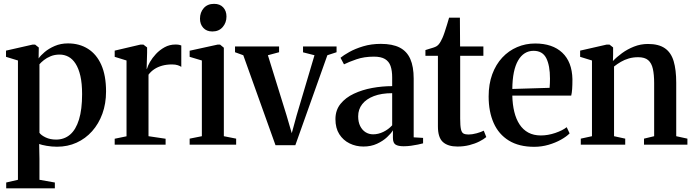

<svg xmlns="http://www.w3.org/2000/svg" viewBox="-20 -770 3691 1022"><path d="M13 232.5V201.5L75.5 187V-448L12 -467.5V-500.5L153 -532.5H167L186.5 -517L185.5 -459Q196 -474.5 217.8 -493Q239.5 -511.5 271.2 -525.2Q303 -539 342 -539Q402.5 -539 448.2 -510.2Q494 -481.5 519.2 -424.8Q544.5 -368 544.5 -283Q544.5 -218.5 525 -164.8Q505.5 -111 470.2 -71.5Q435 -32 387.5 -10.5Q340 11 283.5 11Q255 11 228.2 6.2Q201.5 1.5 188.5 -3.5L190 75.5V187L272 201.5V232.5ZM278.5 -27Q322 -27 353 -53.5Q384 -80 400.5 -133.8Q417 -187.5 417 -269Q417 -326 407.8 -366Q398.5 -406 382.2 -431.2Q366 -456.5 344.2 -468Q322.5 -479.5 297.5 -479.5Q271 -479.5 249.8 -470.8Q228.5 -462 213.5 -450Q198.5 -438 190 -428V-63Q199 -50 223 -38.5Q247 -27 278.5 -27Z M590.5 0V-31.5L653.5 -44.5V-448L590.5 -467.5V-500.5L727 -532.5H743.5L763 -517.5V-489.5L760.5 -402L763 -405.5Q766.5 -419.5 778.5 -440.5Q790.5 -461.5 810.2 -482.8Q830 -504 856.2 -518.5Q882.5 -533 914 -533Q925.5 -533 933 -531.5Q940.5 -530 945 -528V-414Q939 -418.5 926.5 -422.8Q914 -427 895.5 -427Q867 -427 843.5 -420.5Q820 -414 801.8 -402Q783.5 -390 770.5 -372.5V-45L861.5 -31.5V0Z M989.5 0V-32L1054.5 -45V-448L989.5 -467.5V-500L1138 -532.5H1151.5L1171.5 -516V-45L1237 -32V0ZM1110 -602.5Q1079.5 -602.5 1062 -621.8Q1044.5 -641 1044.5 -670.5Q1044.5 -704 1064.5 -726.8Q1084.5 -749.5 1119 -749.5H1120Q1150.5 -749.5 1168 -730.8Q1185.5 -712 1185.5 -682Q1185.5 -649 1165.2 -625.8Q1145 -602.5 1111 -602.5Z M1446.5 3 1275 -476 1231 -492V-522.5H1465.5V-492L1406 -476L1505 -157L1533 -61L1559 -156L1654 -476L1593 -491.5V-522.5H1771.5V-492L1722.5 -476L1552 3Z M1914.5 10Q1874.5 10 1840.5 -6.8Q1806.5 -23.5 1786 -55.8Q1765.5 -88 1765.5 -136Q1765.5 -183.5 1792.5 -217Q1819.5 -250.5 1863.8 -271.2Q1908 -292 1961.2 -301.8Q2014.5 -311.5 2067.5 -311.5V-358Q2067.5 -394 2059 -418.5Q2050.5 -443 2029.2 -455.8Q2008 -468.5 1970.5 -468.5Q1918.5 -468.5 1877.8 -454.5Q1837 -440.5 1811 -427.5L1792.5 -462.5Q1808 -475.5 1839 -493Q1870 -510.5 1913 -523.5Q1956 -536.5 2007 -536.5Q2069 -536.5 2107.5 -516.8Q2146 -497 2164 -456Q2182 -415 2182 -352V-39L2232 -36V-7Q2221.5 -4 2204.5 -0.5Q2187.5 3 2167.8 5.8Q2148 8.5 2128.5 8.5Q2100 8.5 2085.8 -0.2Q2071.5 -9 2071.5 -36V-76.5Q2062 -60 2040.2 -39.8Q2018.5 -19.5 1986.8 -4.8Q1955 10 1914.5 10ZM1966 -55Q1993.5 -55 2020.5 -68Q2047.5 -81 2067.5 -103V-274Q2010.5 -274 1970 -258.5Q1929.5 -243 1908 -215.5Q1886.5 -188 1886.5 -151Q1886.5 -120.5 1897.2 -99Q1908 -77.5 1926 -66.2Q1944 -55 1966 -55Z M2415 10Q2364.5 10 2337.8 -13.8Q2311 -37.5 2311 -97.5V-473H2244.5V-503.5Q2253 -506.5 2264.5 -509.8Q2276 -513 2286.5 -516.5Q2297 -520 2303 -523.5Q2310.5 -528 2316 -534.8Q2321.5 -541.5 2326.2 -550.2Q2331 -559 2335.5 -569Q2340.5 -580 2346.8 -599Q2353 -618 2359.5 -638.8Q2366 -659.5 2370.5 -676H2428L2429 -522.5H2553V-473H2429.5V-138.5Q2429.5 -100.5 2433.5 -82.5Q2437.5 -64.5 2447.2 -59.2Q2457 -54 2474 -54Q2493 -54 2517 -60.5Q2541 -67 2555 -74.5L2568.5 -40.5Q2554.5 -28.5 2531.2 -16.8Q2508 -5 2478.2 2.5Q2448.5 10 2415 10Z M2823.5 11.5Q2742.5 11.5 2688.5 -21.8Q2634.5 -55 2607.8 -115.2Q2581 -175.5 2581 -256.5Q2581 -322.5 2600.2 -374.8Q2619.5 -427 2653.5 -463.5Q2687.5 -500 2732.5 -519.2Q2777.5 -538.5 2828.5 -538.5Q2921 -538.5 2973 -489.5Q3025 -440.5 3027 -348.5Q3027 -317 3025.5 -296Q3024 -275 3020.5 -261H2707Q2708 -214 2717.5 -175Q2727 -136 2745.5 -107.8Q2764 -79.5 2792.2 -64.2Q2820.5 -49 2859 -49Q2896.5 -49 2935.5 -62.2Q2974.5 -75.5 2996.5 -93L3012 -60Q2995.5 -43 2966 -26.5Q2936.5 -10 2899.5 0.8Q2862.5 11.5 2823.5 11.5ZM2707 -296.5 2905.5 -302.5Q2906.5 -315 2907 -327.2Q2907.5 -339.5 2907.5 -351.5Q2907.5 -421 2887.8 -460.2Q2868 -499.5 2820 -499.5Q2794 -499.5 2773.2 -486.5Q2752.5 -473.5 2737.8 -448Q2723 -422.5 2715.2 -384.8Q2707.5 -347 2707 -296.5Z M3131 -45V-448L3068 -467.5V-500.5L3208.5 -532.5H3224.5L3243.5 -517.5V-478L3242.5 -445Q3262 -466 3290.8 -487Q3319.5 -508 3354.8 -522Q3390 -536 3429 -536Q3486 -536 3519 -513.2Q3552 -490.5 3565.8 -444.5Q3579.5 -398.5 3579.5 -329.5V-45L3639 -32V0H3408V-32L3462 -45V-327.5Q3462 -372.5 3455.2 -403.2Q3448.5 -434 3430.2 -449.8Q3412 -465.5 3377 -465.5Q3350 -465.5 3327 -458.8Q3304 -452 3284.8 -440.8Q3265.5 -429.5 3248.5 -416V-45L3308 -32V0H3071.5V-32Z"/></svg>

Font: Merriweather 96pt SemiBold
Style: Regular
Weight: 600
Version: Version 2.100